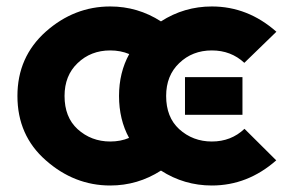

<svg xmlns="http://www.w3.org/2000/svg" viewBox="-20 -567 899 597"><path d="M555.2 -327.1H733.9V-210H555.2Q555.2 -210 555.2 -327.1ZM322.8 9.8Q210.9 9.8 122.1 -68.8Q34.2 -146 34.2 -268.6Q34.2 -390.1 122.6 -468.8Q210.9 -546.9 322.8 -546.9Q408.2 -546.9 480.5 -500.5Q552.7 -546.9 638.7 -546.9Q750.5 -546.9 839.4 -468.3L739.7 -371.6Q698.2 -410.2 638.7 -410.2Q578.1 -410.2 537.1 -370.6Q496.6 -332 496.6 -268.6Q496.6 -202.6 537.1 -165.5Q579.6 -127 638.7 -127Q698.7 -127 740.2 -166.5L838.9 -68.4Q750 9.8 638.7 9.8Q552.7 9.8 480.5 -36.6Q408.2 9.8 322.8 9.8ZM381.8 -398.9Q355 -410.2 322.8 -410.2Q262.2 -410.2 221.2 -370.6Q180.7 -332 180.7 -268.6Q180.7 -202.6 221.2 -165.5Q263.7 -127 322.8 -127Q355 -127 381.3 -138.2Q350.1 -195.3 350.1 -268.6Q350.1 -341.3 381.8 -398.9Z"/></svg>

Font: Newest Shape
Style: Bold
Weight: 700
Designer: Wojciech Kalinowski "wmk69" (wmk69@o2.pl)
Foundry: Wojciech Kalinowski "wmk69" (wmk69@o2.pl)
Version: Version 1.0.0; 2022-02-24